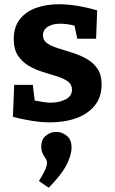

<svg xmlns="http://www.w3.org/2000/svg" viewBox="-20 -566 544 907"><path d="M183 -399Q183 -375 203 -361.5Q223 -348 254.5 -338Q286 -328 321.5 -317Q357 -306 388.5 -288.5Q420 -271 440 -242Q460 -213 460 -167Q460 -108 428 -68Q396 -28 341 -8Q286 12 217 12Q177 12 132 5Q87 -2 41 -14L47 -165H135L144 -91Q163 -87 184 -84Q205 -81 220 -81Q258 -81 289 -96Q320 -111 320 -143Q320 -167 300 -181.5Q280 -196 249 -205.5Q218 -215 182.5 -226Q147 -237 116 -255Q85 -273 65 -303Q45 -333 45 -381Q45 -439 74 -475.5Q103 -512 151.5 -529Q200 -546 258 -546Q299 -546 345 -538.5Q391 -531 439 -517L434 -383H345L332 -445Q294 -454 265 -454Q228 -454 205.5 -439.5Q183 -425 183 -399ZM210 321 164 289Q186 254 194 235Q202 216 202 204Q202 192 195 182Q188 172 181.5 159Q175 146 175 126Q175 92 197 74.5Q219 57 246 57Q273 57 295.5 75.5Q318 94 318 130Q318 167 294 213.5Q270 260 210 321Z"/></svg>

Font: Bitter
Style: Bold
Weight: 700
Designer: Sol Matas, and Bitter project Authors
Foundry: Sol Matas
Version: Version 2.001